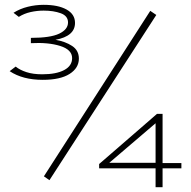

<svg xmlns="http://www.w3.org/2000/svg" viewBox="-20 -706 790 796"><path d="M157 -375Q74 -375 20 -411L45 -430Q62 -416 89.5 -407Q117 -398 155 -398Q213 -398 246 -415.5Q279 -433 279 -465Q279 -500 229.5 -515.5Q180 -531 108 -527V-549Q189 -549 225.5 -566.5Q262 -584 262 -613Q262 -640 232 -651Q202 -662 161 -662Q134 -662 107 -656Q80 -650 58 -636L36 -653Q63 -670 95.5 -678Q128 -686 161 -686Q221 -686 256 -666.5Q291 -647 291 -611Q291 -556 210 -541Q251 -534 279 -515.5Q307 -497 307 -463Q307 -424 268.5 -399.5Q230 -375 157 -375ZM185 41 162 25 603 -661 628 -644ZM625 70V-8H391V-26L631 -234H654V-30H732V-8H654V70ZM433 -31H625V-195Z"/></svg>

Font: Inconsolata ExtraExpanded ExtraLight
Style: Regular
Weight: 200
Width: 8
Monospace: yes
Designer: Raph Levien, Cyreal, Brenton Simpson
Foundry: Raph Levien, Cyreal, Google
Version: Version 3.100; ttfautohint (v1.8.4.7-5d5b)